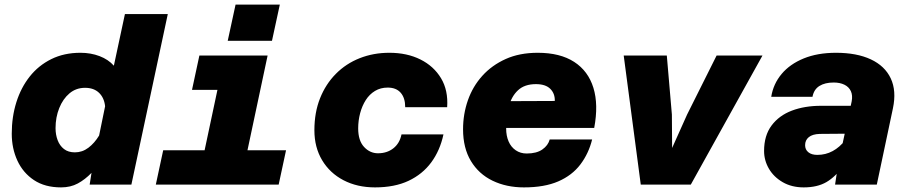

<svg xmlns="http://www.w3.org/2000/svg" viewBox="-20 -801 3943 833"><path d="M329 -572Q374 -572 412 -557.5Q450 -543 474 -516L522 -740H708L550 0H369L377 -51Q349 -22 317.5 -5Q286 12 245 12Q175 12 127.5 -19.5Q80 -51 55.5 -104Q31 -157 31 -221Q31 -294 51 -357.5Q71 -421 109 -469Q147 -517 202.5 -544.5Q258 -572 329 -572ZM305 -140Q337 -140 363.5 -160Q390 -180 410 -213L436 -340Q432 -377 409.5 -398.5Q387 -420 349 -420Q310 -420 281.5 -396Q253 -372 237 -332Q221 -292 221 -245Q221 -217 230 -193Q239 -169 257.5 -154.5Q276 -140 305 -140Z M836 0 955 -560H1141L1022 0ZM656 0 688 -149H1221L1189 0ZM813 -411 845 -560H1048L1016 -411ZM968 -624 1002 -781H1194L1160 -624Z M1607 12Q1530 12 1470.5 -19Q1411 -50 1377.5 -106Q1344 -162 1344 -236Q1344 -313 1368.5 -374.5Q1393 -436 1437 -480.5Q1481 -525 1540.5 -548.5Q1600 -572 1669 -572Q1746 -572 1804 -543Q1862 -514 1893.5 -461.5Q1925 -409 1920 -336H1738Q1738 -376 1718.5 -398.5Q1699 -421 1662 -421Q1631 -421 1607 -406.5Q1583 -392 1567 -367Q1551 -342 1542.5 -310Q1534 -278 1534 -244Q1534 -191 1559.5 -163.5Q1585 -136 1620 -136Q1659 -136 1686.5 -157.5Q1714 -179 1722 -218H1904Q1889 -148 1851 -96.5Q1813 -45 1752.5 -16.5Q1692 12 1607 12Z M2253 12Q2177 12 2117 -17Q2057 -46 2023 -102.5Q1989 -159 1989 -240Q1989 -306 2010 -366Q2031 -426 2072.5 -472Q2114 -518 2174 -545Q2234 -572 2313 -572Q2410 -572 2471 -532.5Q2532 -493 2554.5 -420Q2577 -347 2558 -246H2126L2152 -362L2387 -363Q2388 -395 2367.5 -415.5Q2347 -436 2305 -436Q2256 -436 2227.5 -409.5Q2199 -383 2187.5 -338.5Q2176 -294 2176 -243Q2176 -212 2186.5 -187.5Q2197 -163 2217.5 -149Q2238 -135 2265 -135Q2308 -135 2333 -152.5Q2358 -170 2365 -196H2549Q2534 -135 2498 -87.5Q2462 -40 2402 -14Q2342 12 2253 12Z M2760 0 2686 -560H2873L2895 -304L2896 -159L2961 -304L3089 -560H3288L2977 0Z M3603 0 3616 -87 3675 -361Q3680 -387 3671.5 -405.5Q3663 -424 3643.5 -433.5Q3624 -443 3597 -443Q3559 -443 3535 -428Q3511 -413 3505 -381H3326Q3335 -437 3371 -480Q3407 -523 3467 -547.5Q3527 -572 3607 -572Q3697 -572 3758 -543.5Q3819 -515 3844.5 -461Q3870 -407 3854 -331L3784 0ZM3467 12Q3415 12 3376 -10.5Q3337 -33 3316 -69Q3295 -105 3295 -146Q3295 -213 3327.5 -256.5Q3360 -300 3415.5 -321Q3471 -342 3542 -342H3686L3659 -221L3536 -220Q3505 -219 3489 -206Q3473 -193 3473 -171Q3473 -152 3487 -140.5Q3501 -129 3526 -129Q3562 -129 3592.5 -145.5Q3623 -162 3647 -193L3641 -84Q3605 -34 3565.5 -11Q3526 12 3467 12Z"/></svg>

Font: Azeret Mono Thin ExtraBold
Style: Italic
Weight: 800
Italic angle: -12°
Version: Version 1.002